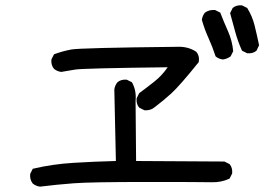

<svg xmlns="http://www.w3.org/2000/svg" viewBox="-20 -737 1040 724"><path d="M130.9 -33.2Q115.2 -35.2 103.5 -44.9Q91.8 -59.6 93.8 -81.1L103.5 -100.6Q177.7 -118.2 257.3 -123Q336.9 -127.9 417 -129.9L411.1 -399.4Q413.1 -415 422.9 -426.8Q436.5 -438.5 458 -436.5L477.5 -426.8Q495.1 -395.5 491.2 -356.4L493.2 -129.9L826.2 -127.9L845.7 -118.2Q857.4 -104.5 855.5 -83L845.7 -63.5Q814.5 -48.8 777.8 -49.8Q741.2 -50.8 532.2 -50.8Q323.2 -50.8 258.3 -45.9Q193.4 -41 130.9 -33.2ZM524.4 -321.3 504.9 -331.1Q493.2 -344.7 495.1 -366.2L504.9 -385.7Q534.2 -407.2 562.5 -429.7Q590.8 -452.1 612.3 -483.4Q290 -479.5 263.2 -474.6Q236.3 -469.7 210.9 -465.8Q195.3 -467.8 183.6 -477.5Q171.9 -491.2 173.8 -512.7L183.6 -532.2Q214.8 -543.9 248.5 -550.3Q282.2 -556.6 647.5 -560.5Q688.5 -562.5 719.7 -542Q733.4 -526.4 729.5 -502.9Q657.2 -413.1 626 -384.8Q594.7 -356.4 563.5 -333Q547.9 -319.3 524.4 -321.3ZM820.3 -512.7Q804.7 -514.6 793 -524.4Q781.2 -560.5 766.1 -593.8Q751 -627 741.2 -662.1Q743.2 -677.7 752.9 -689.5Q769.5 -701.2 791 -699.2L810.5 -689.5Q824.2 -654.3 839.8 -619.1Q855.5 -584 859.4 -543.9L849.6 -524.4Q835.9 -514.6 820.3 -512.7ZM912.1 -536.1 892.6 -545.9Q877 -580.1 867.2 -616.2Q857.4 -652.3 847.7 -687.5L857.4 -707Q871.1 -718.8 892.6 -716.8L912.1 -707Q931.6 -675.8 940.4 -639.6Q949.2 -603.5 957 -566.4L947.3 -545.9Q933.6 -534.2 912.1 -536.1Z"/></svg>

Font: JasonHandwriting1
Style: Regular
Weight: 400
Version: Version 1.48.20